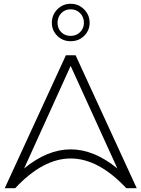

<svg xmlns="http://www.w3.org/2000/svg" viewBox="-20 -991 745 1011"><path d="M645 0Q352 -313 60 0H5L327 -700H378L700 0H645ZM598 -104 352 -644 107 -104Q352 -305 598 -104ZM253 -871Q253 -912 281.5 -941.5Q310 -971 352 -971Q394 -971 423 -941.5Q452 -912 452 -871Q452 -831 423.5 -802.5Q395 -774 352 -774Q310 -774 281.5 -802.5Q253 -831 253 -871ZM422 -871Q422 -901 402 -921.5Q382 -942 352 -942Q322 -942 302.5 -921.5Q283 -901 283 -871Q283 -841 302.5 -821.5Q322 -802 352 -802Q382 -802 402 -822Q422 -842 422 -871Z"/></svg>

Font: Montserrat Atlas Light
Style: Regular
Weight: 300
Designer: Julieta Ulanovsky
Foundry: Julieta Ulanovsky
Version: Version 7.200